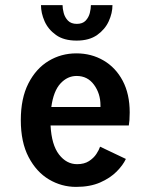

<svg xmlns="http://www.w3.org/2000/svg" viewBox="-20 -721 590 752"><path d="M278 11Q221 11 171.8 -18.2Q122.5 -47.5 92 -105.8Q61.5 -164 61.5 -250.5Q61.5 -336 91.2 -394.2Q121 -452.5 170.2 -482.2Q219.5 -512 279 -512Q338 -512 385.5 -484.2Q433 -456.5 460.5 -404.8Q488 -353 488 -280.5Q488 -263.5 487 -250.5Q486 -237.5 484.5 -229.5H178Q182 -153.5 211.2 -115.8Q240.5 -78 282 -78Q310 -78 328.5 -90Q347 -102 357.5 -118Q368 -134 372 -146.5L473 -98.5Q462 -74.5 436.8 -49Q411.5 -23.5 372 -6.2Q332.5 11 278 11ZM280 -423.5Q244 -423.5 216.8 -394Q189.5 -364.5 181 -302H373.5V-308.5Q373.5 -354.5 348.2 -389Q323 -423.5 280 -423.5ZM280 -562Q230 -562 199.2 -584Q168.5 -606 154.5 -638Q140.5 -670 140.5 -701H225Q225 -687.5 229.5 -670.2Q234 -653 246.2 -640.2Q258.5 -627.5 281 -627.5Q303.5 -627.5 315.5 -640.2Q327.5 -653 331.8 -670.2Q336 -687.5 336 -701H420.5Q420.5 -670 406 -638Q391.5 -606 360.5 -584Q329.5 -562 280 -562Z"/></svg>

Font: Trispace SemiCondensed Medium
Style: Regular
Weight: 500
Width: 4
Designer: Tyler Finck
Foundry: Etcetera Type Company
Version: Version 1.210; ttfautohint (v1.8.3)